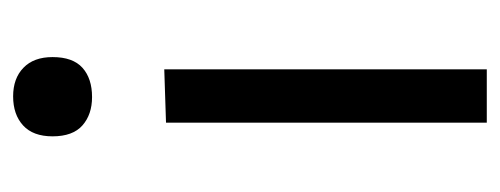

<svg xmlns="http://www.w3.org/2000/svg" viewBox="-258 -515 773 297"><g transform="rotate(-90 128.5 -366.5)"><path d="M87.2 0Q87.2 -55.3 87.2 -106.4Q87.2 -157.6 87.2 -218.8V-268.8Q87.2 -313.3 87.2 -351.1Q87.2 -389 87.2 -424.2Q87.2 -459.5 87.2 -496.2L169.8 -498.9Q169.8 -462.1 169.8 -426.4Q169.8 -390.7 169.8 -352.4Q169.8 -314.1 169.8 -268.8V-218.8Q169.8 -157.6 169.8 -106.4Q169.8 -55.3 169.8 0ZM126.9 -610.6Q99.9 -610.6 83 -625.5Q66.1 -640.4 66.1 -671.7Q66.1 -701.9 83 -717.3Q99.9 -732.7 127.9 -732.7Q155.8 -732.7 172.2 -716.7Q188.7 -700.8 188.7 -671.7Q188.7 -640.4 172.2 -625.5Q155.6 -610.6 126.9 -610.6Z"/></g></svg>

Font: Commissioner Thin
Style: Regular
Weight: 100
Designer: Kostas Bartsokas
Foundry: Kostas Bartsokas
Version: Version 1.001;gftools[0.9.23]